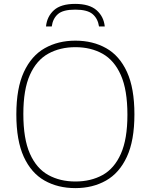

<svg xmlns="http://www.w3.org/2000/svg" viewBox="-20 -958 775 987"><path d="M367.5 9Q277.5 9 209 -29.8Q140.5 -68.5 102.2 -152Q64 -235.5 64 -370Q64 -504.5 102.8 -588Q141.5 -671.5 210 -710.2Q278.5 -749 367.5 -749Q457.5 -749 526 -710.2Q594.5 -671.5 632.8 -588Q671 -504.5 671 -370Q671 -235.5 632.2 -152Q593.5 -68.5 525 -29.8Q456.5 9 367.5 9ZM367.5 -25Q447 -25 507.2 -58.2Q567.5 -91.5 601.2 -167Q635 -242.5 635 -368Q635 -496 601.2 -572Q567.5 -648 507.2 -681.8Q447 -715.5 367.5 -715.5Q288.5 -715.5 228 -682Q167.5 -648.5 133.8 -573.2Q100 -498 100 -372Q100 -244 133.8 -168Q167.5 -92 228 -58.5Q288.5 -25 367.5 -25ZM216.5 -822Q221.5 -873 257.2 -905.5Q293 -938 366.5 -938Q440 -938 476.8 -905.2Q513.5 -872.5 518.5 -822H489Q483 -862.5 456 -885.5Q429 -908.5 366.5 -908.5Q304 -908.5 277.8 -885.5Q251.5 -862.5 246 -822Z"/></svg>

Font: Encode Sans SemiExpanded SemiExpanded Thin
Style: Regular
Weight: 100
Width: 6
Designer: Multiple Designers
Foundry: Impallari Type
Version: Version 3.000; ttfautohint (v1.8.3) -l 8 -r 50 -G 200 -x 14 